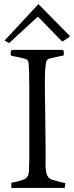

<svg xmlns="http://www.w3.org/2000/svg" viewBox="-20 -930 368 951"><path d="M170.4 -909.7 327.6 -750 288.6 -723.6 167.5 -847.7 25.4 -716.8 2.4 -729ZM300.8 1H36.1V-24.9Q53.7 -28.3 64.9 -30.8Q76.2 -33.2 86.4 -37.1Q96.7 -41 102.1 -43Q107.4 -44.9 112.3 -51Q117.2 -57.1 118.9 -60.3Q120.6 -63.5 122.1 -73.2Q123.5 -83 123.5 -88.6Q123.5 -94.2 124 -109.1Q124.5 -124 125 -133.8V-497.1Q125 -573.7 122.1 -611.8Q121.6 -617.2 121.1 -620.6Q120.6 -624 119.1 -627.2Q117.7 -630.4 116.2 -632.1Q114.7 -633.8 110.6 -636Q106.4 -638.2 102.8 -639.2Q99.1 -640.1 91.3 -642.1Q83.5 -644 76.7 -645.5Q69.8 -647 57.1 -649.7Q44.4 -652.3 33.2 -654.8V-676.8L40 -683.1H290L295.9 -676.8V-655.8L229 -641.1Q209 -636.7 207 -615.2Q203.1 -588.9 202.4 -546.1Q201.7 -503.4 202.9 -440.7Q204.1 -377.9 204.1 -358.9Q204.1 -291 206.1 -168.9Q206.1 -161.1 205.6 -140.6Q205.1 -120.1 205.6 -107.4Q206.1 -94.7 208.7 -78.6Q211.4 -62.5 218.8 -53Q226.1 -43.5 237.8 -40Q298.8 -22.9 303.2 -22.9Z"/></svg>

Font: Aref Ruqaa
Style: Regular
Weight: 400
Designer: Abdoulla Aref
Version: Version 0.7